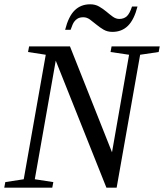

<svg xmlns="http://www.w3.org/2000/svg" viewBox="-27 -870 761 890"><path d="M571.3 -616.2 485.4 -628.9 490.2 -654.8H713.4L708.5 -628.9L622.6 -616.2L513.7 0H466.3L231.4 -588.9L134.3 -39.1L220.2 -25.9L215.3 0H-7.3L-2.4 -25.9L83 -39.1L185.1 -616.2L103 -628.9L107.9 -654.8H297.4L492.2 -164.1ZM494.1 -722.2Q470.7 -722.2 452.9 -732.7Q435.1 -743.2 419.7 -756.1Q404.3 -769 389.9 -779.5Q375.5 -790 359.4 -790Q343.8 -790 333.7 -784.4Q323.7 -778.8 316.7 -769Q309.6 -759.3 300.3 -731.9H274.9Q290.5 -793.9 319.1 -822Q347.7 -850.1 391.1 -850.1Q414.6 -850.1 432.6 -839.6Q450.7 -829.1 466.1 -816.2Q481.4 -803.2 495.8 -792.7Q510.3 -782.2 525.9 -782.2Q546.4 -782.2 560.1 -793.9Q573.7 -805.7 585 -839.8H610.4Q594.7 -778.8 566.2 -750.5Q537.6 -722.2 494.1 -722.2Z"/></svg>

Font: Liberation Serif
Style: Italic
Weight: 400
Italic angle: -16.333°
Designer: Steve Matteson
Foundry: Ascender Corporation
Version: Version 2.1.5